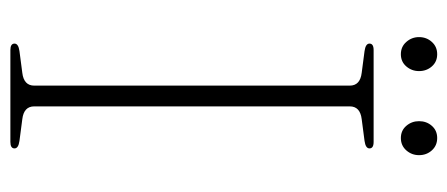

<svg xmlns="http://www.w3.org/2000/svg" viewBox="-266 -596 862 370"><g transform="rotate(90 165.0 -411.0)"><path d="M185 -46Q185 -26 209.5 -23L251.5 -17.5Q266 -15.5 266 -8Q266 0 253.5 0H76.5Q64 0 64 -8Q64 -15.5 78.5 -17.5L120.5 -23Q145 -26 145 -46V-654Q145 -674 120.5 -677L78.5 -682.5Q64 -684.5 64 -692Q64 -700 76.5 -700H253.5Q266 -700 266 -692Q266 -684.5 251.5 -682.5L209.5 -677Q185 -674 185 -654ZM84.5 -752.5Q70 -752.5 60.8 -763Q51.5 -773.5 51.5 -787.5Q51.5 -802 60.8 -812.2Q70 -822.5 84.5 -822.5Q99 -822.5 108 -812.2Q117 -802 117 -787.5Q117 -773.5 108 -763Q99 -752.5 84.5 -752.5ZM246 -752.5Q231.5 -752.5 222.5 -763Q213.5 -773.5 213.5 -787.5Q213.5 -802 222.5 -812.2Q231.5 -822.5 246 -822.5Q260.5 -822.5 269.8 -812.2Q279 -802 279 -787.5Q279 -773.5 269.8 -763Q260.5 -752.5 246 -752.5Z"/></g></svg>

Font: Fraunces 9pt S000 Thin
Style: Regular
Weight: 100
Version: Version 1.000; ttfautohint (v1.8.3)